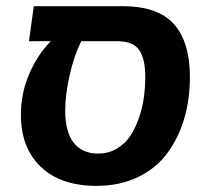

<svg xmlns="http://www.w3.org/2000/svg" viewBox="-20 -587 673 624"><path d="M378.9 -566.9Q492.7 -566.9 544.9 -509Q597.2 -451.2 597.2 -335.9Q597.2 -264.6 578.9 -202.1Q560.5 -139.6 524.4 -90.1Q488.3 -40.5 429 -11.7Q369.6 17.1 293.9 17.1Q177.2 17.1 112.5 -44.9Q47.9 -106.9 47.9 -213.9Q47.9 -283.2 74.5 -345.7Q101.1 -408.2 145 -453.1H74.2L89.8 -566.9ZM298.8 -87.9Q332.5 -87.9 359.4 -103.8Q386.2 -119.6 403.1 -144.8Q419.9 -169.9 431.4 -203.4Q442.9 -236.8 447.5 -269.8Q452.1 -302.7 452.1 -336.9Q452.1 -397 431.9 -425Q411.6 -453.1 360.8 -453.1H244.1Q220.7 -406.2 206.3 -342.5Q191.9 -278.8 191.9 -227.1Q191.9 -158.2 219.5 -123Q247.1 -87.9 298.8 -87.9Z"/></svg>

Font: FiraGO SemiBold
Style: Italic
Weight: 600
Italic angle: -8°
Designer: bBox Type GmbH
Foundry: bBox Type GmbH
Version: Version 1.001;PS 001.001;hotconv 1.0.88;makeotf.lib2.5.64775